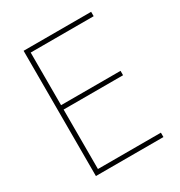

<svg xmlns="http://www.w3.org/2000/svg" viewBox="-169 -831 888 948"><g transform="rotate(-30 275.0 -357.0)"><path d="M488 0H103V-714H488V-689H129V-389H468V-364H129V-25H488Z"/></g></svg>

Font: Noto Sans Khmer Thin
Style: Regular
Weight: 250
Version: Version 2.003